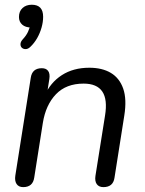

<svg xmlns="http://www.w3.org/2000/svg" viewBox="-20 -780 608 807"><path d="M108.2 -583.7Q98.3 -573.8 88.4 -573.6Q78.6 -573.4 72.2 -579Q65.8 -584.7 66.1 -594.6Q66.3 -604.5 75.7 -614.8Q90.3 -630.4 97.6 -646.1Q104.9 -661.9 107.9 -679L111 -664.4Q86.9 -664.4 73.3 -676.5Q59.7 -688.7 59.7 -708.5Q59.7 -732.5 74.7 -746.3Q89.6 -760.1 113.6 -760.1Q161.3 -760.1 161.3 -709.5Q161.3 -687.5 154.6 -663.9Q147.9 -640.3 136 -619.5Q124 -598.7 108.2 -583.7ZM77.4 6.5Q58.5 6.5 49.7 -6.7Q41 -19.8 44.4 -42.1L109.3 -453Q115.1 -493.3 155.9 -493.3Q173.8 -493.3 182.3 -481.9Q190.8 -470.4 187.4 -448.1L174.2 -364.5L166.5 -376.2Q191.5 -432.9 239.8 -464.1Q288.2 -495.3 355.4 -495.3Q409.4 -495.3 445.9 -473.6Q482.4 -451.8 497.9 -407.4Q513.4 -362.9 502.4 -294.1L461.2 -32.7Q455.4 6.5 414.6 6.5Q395.7 6.5 386.7 -6.1Q377.8 -18.7 381.2 -41.1L421.4 -293.7Q432.6 -361.9 410 -395.2Q387.5 -428.6 331.4 -428.6Q258.1 -428.6 215.2 -383.9Q172.3 -339.2 160.1 -263.5L123.9 -33.8Q118.1 6.5 77.4 6.5Z"/></svg>

Font: Nunito Variable Extra Light
Style: Italic
Weight: 200
Italic angle: -9°
Designer: Vernon Adams
Foundry: Vernon Adams
Version: Version 3.602